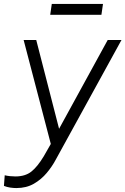

<svg xmlns="http://www.w3.org/2000/svg" viewBox="-62 -735 637 975"><path d="M21 220Q6 220 -10.5 217.5Q-27 215 -42 209L-38 155Q-26 158 -11.5 159.5Q3 161 16 161Q66 161 97 136.5Q128 112 160 59L196 -4L58 -532H122L238 -81L485 -532H555L221 76Q203 110 175.5 143Q148 176 110 198Q72 220 21 220ZM193 -660 201 -715H461L453 -660Z"/></svg>

Font: Plus Jakarta Sans Light
Style: Italic
Weight: 300
Italic angle: -8°
Designer: Gumpita Rahayu
Foundry: Tokotype
Version: Version 2.071; ttfautohint (v1.8.4.7-5d5b);gftools[0.9.29]